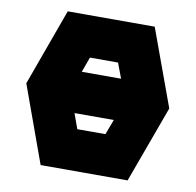

<svg xmlns="http://www.w3.org/2000/svg" viewBox="-78 -780 878 861"><g transform="rotate(10 360.5 -350.0)"><path d="M558 -700 686 -350 558 0H162L35 -350L162 -700ZM271 -444H450L424 -513H296ZM296 -187H424L450 -256H271Z"/></g></svg>

Font: Clickuper
Style: Bold
Weight: 700
Designer: Denis Ignatov
Foundry: Denis Ignatov
Version: Version 1.10 April 16, 2021